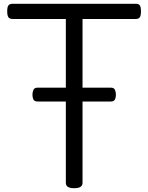

<svg xmlns="http://www.w3.org/2000/svg" viewBox="-20 -977 781 1012"><path d="M371 15Q327 15 327 -13V-877H46Q31 -877 24.5 -886Q18 -895 18 -917Q18 -940 24.5 -948.5Q31 -957 46 -957H696Q711 -957 717 -948.5Q723 -940 723 -917Q723 -895 717 -886Q711 -877 696 -877H415V-13Q415 1 404 8Q393 15 371 15ZM179 -442Q161 -442 156 -453Q151 -464 151 -477Q151 -491 156 -503Q161 -515 179 -515H564Q581 -515 586 -503Q591 -491 591 -477Q591 -464 586 -453Q581 -442 564 -442Z"/></svg>

Font: Playwrite IT Trad
Style: Regular
Weight: 400
Designer: Veronika Burian, José Scaglione
Foundry: TypeTogether
Version: Version 1.002